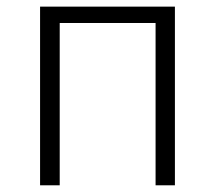

<svg xmlns="http://www.w3.org/2000/svg" viewBox="-20 -553 642 573"><path d="M99.6 0V-533.2H502V0H444.3V-484.4H158.2V0Z"/></svg>

Font: Gen Shin Gothic Light
Style: Regular
Weight: 200
Designer: [Source Han Sans]
Ryoko NISHIZUKA  (kana & ideographs); Paul D. Hunt (Latin, Greek & Cyrillic); Wenlong ZHANG  (bopomofo
Version: Version 1.002.20150607